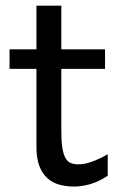

<svg xmlns="http://www.w3.org/2000/svg" viewBox="-20 -665 448 697"><path d="M14.6 -485.8H112.3V-644.5H202.6V-485.8H361.3V-415H202.6V-190.4Q202.6 -152.8 206.3 -128.9Q210 -105 217.5 -91.6Q225.1 -78.1 236.8 -73.2Q248.5 -68.4 265.1 -68.4Q286.1 -68.4 312.5 -77.6Q338.9 -86.9 371.1 -105V-26.9Q337.4 -4.9 306.6 3.7Q275.9 12.2 250 12.2Q221.2 12.2 196.3 5.6Q171.4 -1 152.6 -17.6Q133.8 -34.2 123 -61.8Q112.3 -89.4 112.3 -131.8V-415H14.6Z"/></svg>

Font: Andika Compact
Style: Regular
Weight: 400
Designer: Victor Gaultney, Annie Olsen, Julie Remington, Don Collingsworth, Eric Hays, Becca Hirsbrunner
Foundry: SIL International
Version: Version 5.000 ; LnSpcTght